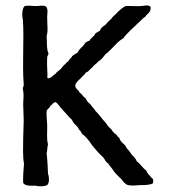

<svg xmlns="http://www.w3.org/2000/svg" viewBox="-20 -679 614 696"><path d="M535 -28C535 -30 533 -32 531 -33C523 -42 515 -49 510 -61C497 -70 489 -85 476 -94C472 -105 465 -111 458 -118C452 -126 447 -135 439 -142C436 -152 427 -158 420 -165C417 -169 414 -173 413 -178C410 -183 404 -184 403 -190C394 -195 388 -203 383 -211C375 -217 369 -225 364 -233C350 -247 340 -264 326 -277C321 -286 313 -292 308 -301C300 -306 294 -314 290 -323C281 -328 278 -338 269 -343C264 -355 253 -356 253 -369C253 -378 263 -386 271 -394C278 -402 288 -409 291 -416C302 -419 306 -429 315 -435C320 -444 331 -448 337 -457C349 -462 356 -476 364 -484C366 -486 368 -487 370 -488C374 -492 377 -496 381 -499C396 -513 408 -530 427 -540C441 -561 462 -576 479 -594C489 -602 496 -612 507 -619C514 -630 528 -634 526 -654C518 -663 505 -658 491 -657C473 -656 453 -658 435 -657C415 -647 402 -629 386 -615C384 -609 378 -607 375 -603C371 -600 367 -595 364 -591C356 -584 345 -579 342 -567C336 -565 331 -561 326 -558C321 -546 309 -542 304 -531C297 -531 295 -526 290 -525C285 -519 282 -511 275 -507C270 -502 265 -496 261 -488C254 -485 249 -480 242 -476C240 -471 236 -468 233 -465C230 -461 228 -455 223 -454C217 -446 208 -441 203 -432C197 -424 186 -420 181 -411C171 -407 168 -396 154 -395C149 -399 153 -404 152 -410C151 -428 150 -450 151 -470C151 -477 155 -479 156 -485C148 -501 151 -527 149 -548C152 -559 153 -570 152 -581C152 -591 151 -605 151 -616C151 -630 155 -644 148 -654C139 -662 125 -657 111 -657C97 -657 81 -660 69 -657C60 -648 59 -623 63 -607C68 -536 60 -450 66 -373C67 -366 62 -364 63 -356C67 -338 65 -320 64 -302C64 -283 66 -263 66 -243C66 -220 64 -197 64 -175C64 -148 62 -110 67 -86C65 -64 63 -35 64 -16C71 -5 89 -5 107 -6C119 -3 144 -2 152 -9C160 -18 158 -39 154 -50C153 -75 152 -99 149 -123C152 -133 151 -146 154 -156C148 -176 152 -202 151 -227C150 -245 148 -261 149 -276C151 -285 160 -286 162 -295C169 -298 171 -307 181 -309C192 -303 197 -290 206 -282C215 -273 223 -263 231 -254C235 -251 238 -248 241 -244C244 -240 245 -235 249 -231C254 -225 264 -219 266 -209C272 -206 274 -200 277 -194C293 -183 304 -167 315 -151C327 -136 340 -121 354 -109C358 -104 360 -99 364 -94C366 -89 373 -88 375 -82C382 -73 389 -65 395 -55C403 -47 410 -38 419 -31C426 -22 432 -12 444 -8C457 -5 473 -7 488 -8C504 -8 521 -8 534 -14C535 -18 536 -22 535 -28Z"/></svg>

Font: FuturaRener
Style: Regular
Weight: 400
Designer: BSozoo
Foundry: BSozoo
Version: Version 1.0